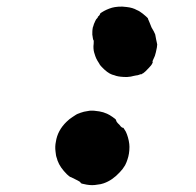

<svg xmlns="http://www.w3.org/2000/svg" viewBox="-20 -493 587 574"><path d="M248 -162Q260 -163 277 -160Q289 -158 300 -153Q307 -150 317 -143Q327 -136 327 -134Q327 -129 337 -120Q339 -118 341 -115Q345 -111 347 -111Q348 -112 349.5 -110Q351 -108 352 -106Q356 -101 359.5 -91.5Q363 -82 365 -72Q367 -62 367 -54Q367 -33 361 -16Q359 -9 354 1Q347 13 338 22Q316 46 290 55Q282 58 271 59Q256 62 239 59Q221 56 221 53.5Q221 51 213 47Q209 45 205 43Q197 39 193 37Q188 36 180 28Q170 18 163 8Q156 -2 152 -13Q150 -19 150 -20Q147 -27 146 -40Q144 -55 147 -69Q152 -103 179 -129Q188 -138 198 -144Q209 -152 216 -154Q218 -154 218 -155Q220 -156 231 -159Q237 -160 248 -162ZM334 -473Q345 -474 359 -472Q377 -470 389 -463Q397 -460 407 -452Q411 -449 417 -443.5Q423 -438 422.5 -437.5Q422 -437 424 -433Q426 -429 427 -426Q431 -416 433 -411Q441 -398 444 -390Q445 -385 447 -374Q448 -370 449 -365L450 -360L449 -351Q446 -335 443 -326Q442 -323 439 -317Q436 -311 436 -309Q436 -307 436 -307Q436 -307 437 -307Q436 -306 435 -303Q433 -298 424 -289Q414 -278 408 -274Q405 -273 403 -271H401H400Q397 -270 394.5 -269Q392 -268 391 -268Q390 -268 387 -267.5Q384 -267 379.5 -266Q375 -265 371 -264Q359 -262 349 -263Q331 -264 322 -268Q320 -269 315 -270Q301 -275 284 -293Q278 -299 276 -304Q274 -308 271 -312Q267 -319 265 -325Q263 -331 261.5 -336Q260 -341 259.5 -348Q259 -355 260 -362Q261 -372 259 -374Q258 -375 258 -377Q258 -379 257.5 -379.5Q257 -380 257 -383Q257 -386 256.5 -386.5Q256 -387 256 -389Q256 -403 256.5 -404.5Q257 -406 257 -408Q257 -410 257.5 -411Q258 -412 259 -415Q261 -423 263 -426Q264 -428 264 -428.5Q264 -429 265 -430.5Q266 -432 266.5 -433.5Q267 -435 270 -438Q273 -441 272.5 -442Q272 -443 275 -445Q279 -449 279 -451Q279 -453 284 -456Q298 -465 315 -470Q322 -472 334 -473Z"/></svg>

Font: TT2020 Style B
Style: Italic
Weight: 400
Italic angle: -15°
Version: Version 0.2.000